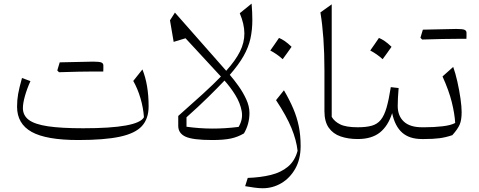

<svg xmlns="http://www.w3.org/2000/svg" viewBox="-20 -756 2602 1044"><path d="M762.7 -118.7Q759.3 -169.4 743.9 -221.7Q728.5 -273.9 704.6 -315.9L754.4 -378.4Q788.1 -295.4 788.1 -177.7Q788.1 -110.4 751.5 -70.3Q714.8 -30.3 631.1 -12.5Q547.4 5.4 405.8 5.4Q231.4 5.4 152.1 -38.8Q72.8 -83 72.8 -175.8Q72.8 -211.9 78.6 -245.1Q84.5 -278.3 99.6 -332L145.5 -314.9Q126.5 -272.9 115.5 -233.6Q104.5 -194.3 104.5 -168.5Q104.5 -128.4 136.5 -104.2Q168.5 -80.1 240.5 -69.3Q312.5 -58.6 432.6 -58.6Q731 -58.6 762.7 -118.7ZM492.2 -367.2Q421.9 -367.2 300.8 -363.3Q294.4 -369.6 291.5 -373Q300.3 -403.3 304.7 -417Q451.2 -420.9 486.3 -420.9Q521.5 -420.9 531.7 -416Q542 -411.1 542 -400.4V-381.3Q542 -373.5 541.5 -367.2Z M1181.2 -339.8 988.8 -547.9 924.3 -528.3 904.3 -645.5 931.2 -687.5 1210 -371.1Q1259.8 -426.3 1284.4 -475.1Q1309.1 -523.9 1308.8 -574.5Q1308.6 -625 1283.7 -684.1L1348.1 -736.3Q1350.1 -712.4 1351.1 -690.2Q1352.1 -668 1352.1 -647.5Q1352.1 -592.8 1341.6 -545.7Q1331.1 -498.5 1304.4 -451.4Q1277.8 -404.3 1229.5 -349.1Q1251.5 -323.7 1276.4 -289.1Q1301.3 -254.4 1318.8 -216.3Q1336.4 -178.2 1336.4 -141.6Q1336.4 -81.5 1306.6 -30.8Q1272.9 -10.7 1234.6 -2.7Q1196.3 5.4 1134.3 5.4Q1028.3 5.4 988.8 -12.9Q949.2 -31.2 949.2 -71.8V-125.5Q1023.4 -190.9 1082.3 -244.6Q1141.1 -298.3 1181.2 -339.8ZM1200.7 -317.9Q1164.1 -279.3 1112.5 -228.5Q1061 -177.7 994.1 -118.2V-66.9Q1064.9 -57.1 1133.5 -56.9Q1202.1 -56.6 1277.3 -65.9Q1302.2 -106.9 1294.2 -151.6Q1286.1 -196.3 1259.5 -239.3Q1232.9 -282.2 1200.7 -317.9Z M1614.7 38.1Q1614.7 109.4 1585.7 160.9Q1556.6 212.4 1509.8 240Q1462.9 267.6 1408.2 267.6Q1386.7 267.6 1361.3 263.9Q1335.9 260.3 1313 256.3L1327.1 211.4Q1396.5 209 1452.4 195.3Q1508.3 181.6 1545.9 150.1Q1583.5 118.7 1598.1 64Q1591.8 5.9 1564.7 -60.1Q1537.6 -126 1481 -211.4L1523.9 -265.1Q1554.7 -212.4 1574.7 -165.3Q1594.7 -118.2 1604.7 -69.3Q1614.7 -20.5 1614.7 38.1ZM1497.1 -549.8Q1511.7 -543.9 1528.6 -532.5Q1545.4 -521 1565.4 -501.5Q1553.7 -484.9 1541.7 -468Q1529.8 -451.2 1517.1 -434.1Q1502 -448.2 1484.6 -460.2Q1467.3 -472.2 1449.7 -481.4Q1461.9 -498.5 1473.4 -515.1Q1484.9 -531.7 1497.1 -549.8Z M1783.7 -732.4V-120.6Q1798.3 -95.2 1830.1 -79.6Q1861.8 -64 1924.8 -64H1925.3V0H1924.8Q1873 0 1832 -14.2Q1791 -28.3 1767.6 -61.5Q1744.1 -94.7 1744.1 -151.9V-372.1Q1744.1 -466.8 1738.5 -545.7Q1732.9 -624.5 1722.2 -688.5Z M2040.5 -549.8Q2055.2 -543.9 2072 -532.5Q2088.9 -521 2108.9 -501.5Q2097.2 -484.9 2085.2 -468Q2073.2 -451.2 2060.5 -434.1Q2045.4 -448.2 2028.1 -460.2Q2010.7 -472.2 1993.2 -481.4Q2005.4 -498.5 2016.8 -515.1Q2028.3 -531.7 2040.5 -549.8ZM1925.3 0Q1910.6 0 1910.6 -30.8V-33.2Q1910.6 -64 1925.3 -64Q1971.7 -64 2001.7 -72.5Q2031.7 -81.1 2050.5 -104.2Q2069.3 -127.4 2081.8 -170.4Q2094.2 -213.4 2105 -282.2L2147.5 -277.3Q2145 -248.5 2143.8 -223.9Q2142.6 -199.2 2142.6 -179.7Q2142.6 -126 2175.8 -95Q2209 -64 2274.4 -64H2274.9V0H2274.4Q2206.1 0 2166.7 -34.9Q2127.4 -69.8 2112.3 -140.6Q2090.3 -71.3 2045.7 -35.6Q2001 0 1925.3 0Z M2466.8 -544.9Q2396.5 -544.9 2275.4 -541Q2269 -547.4 2266.1 -550.8Q2274.9 -581.1 2279.3 -594.7Q2425.8 -598.6 2460.9 -598.6Q2496.1 -598.6 2506.3 -593.8Q2516.6 -588.9 2516.6 -578.1V-559.1Q2516.6 -551.3 2516.1 -544.9ZM2274.9 0Q2260.3 0 2260.3 -30.8V-33.2Q2260.3 -64 2274.9 -64H2289.1Q2339.8 -64 2386 -69.3Q2432.1 -74.7 2455.1 -87.4Q2452.1 -138.2 2436.5 -200.9Q2420.9 -263.7 2386.2 -340.3L2444.3 -392.1Q2456.5 -358.4 2467 -311.8Q2477.5 -265.1 2483.9 -220.2Q2490.2 -175.3 2490.2 -146.5Q2490.2 -103.5 2479.5 -78.6Q2468.8 -53.7 2439.5 -21Q2403.3 -8.8 2369.4 -4.4Q2335.4 0 2286.6 0Z"/></svg>

Font: Pinar-FD Light
Style: Regular
Weight: 300
Designer: Amin Abedi
Version: Version 2.000